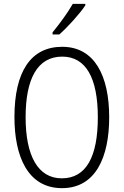

<svg xmlns="http://www.w3.org/2000/svg" viewBox="-20 -967 642 997"><path d="M423 -939V-947H358C331 -900 293 -848 253 -799V-788H288C331 -826 394 -895 423 -939ZM547 -358C547 -572 472 -724 303 -724C140 -724 55 -595 55 -359C55 -157 123 10 302 10C478 10 547 -153 547 -358ZM113 -358C113 -557 174 -673 303 -673C426 -673 488 -562 488 -358C488 -154 428 -41 301 -41C177 -41 113 -158 113 -358Z"/></svg>

Font: Noto Sans Malayalam Condensed Light
Style: Regular
Weight: 300
Width: 3
Designer: Jelle Bosma - Monotype Design Team
Foundry: Monotype Imaging Inc.
Version: Version 2.104